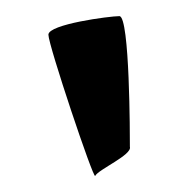

<svg xmlns="http://www.w3.org/2000/svg" viewBox="-20 -800 238 238"><path d="M40 -757C40 -744 96 -577 98 -582C102 -590 144 -608 141 -618C141 -630 141 -780 128 -780C116 -780 40 -770 40 -757Z"/></svg>

Font: Ampere
Style: SC
Weight: 400
Version: Version 1